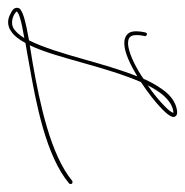

<svg xmlns="http://www.w3.org/2000/svg" viewBox="-11 -530 478 497"><g transform="rotate(90 228.5 -282.0)"><path d="M79.1 -105.5C71.8 -93.8 63.5 -84 56.2 -79.1C50.8 -75.2 44.9 -73.7 38.6 -73.7C33.7 -73.7 28.3 -74.7 22.9 -77.1C16.6 -79.6 13.2 -82.5 11.2 -84.5C9.3 -86.4 10.3 -86.4 10.3 -86.4L14.6 -89.4C17.6 -91.3 22 -92.8 28.3 -94.7C41 -98.6 58.1 -101.6 79.1 -105.5ZM269.5 -491.2H272.5V-490.7C271.5 -486.8 265.6 -478.5 256.3 -469.7C243.2 -456.5 223.1 -439.5 201.2 -424.8C210 -441.4 219.2 -456.5 229.5 -467.8C242.2 -481 254.9 -489.3 269.5 -491.2ZM272 -501H268.6C251 -499 234.9 -489.7 221.7 -475.1C208.5 -460.4 197.3 -441.4 186.5 -418.9C185.5 -418 186 -415.5 185.1 -414.6C182.6 -412.6 179.2 -410.6 176.8 -408.7C146.5 -389.2 114.3 -375 94.7 -374H91.8C83 -374 77.1 -376.5 74.2 -381.8C72.3 -384.8 71.3 -390.1 71.3 -397C71.3 -402.3 71.8 -408.2 73.7 -416.5C73.7 -417.5 74.2 -416.5 74.2 -417.5C74.2 -419.9 72.3 -421.9 69.8 -422.9H68.8C66.4 -422.9 65.4 -421.4 64.5 -418.9C62.5 -410.2 61.5 -402.3 61.5 -396C61.5 -387.7 62.5 -381.8 65.4 -377C70.8 -368.2 80.6 -364.3 91.8 -364.3H94.7C117.7 -365.2 147.9 -379.9 178.2 -397.9C161.6 -356.4 147.5 -307.6 134.3 -260.7C118.7 -205.6 103 -153.3 85 -117.7C60.5 -113.3 39.6 -108.9 24.9 -104.5C18.6 -102.5 13.7 -100.6 9.3 -98.1C4.9 -95.7 2 -93.8 1 -89.4C0 -85 1.5 -80.1 4.4 -77.1C7.3 -74.2 13.2 -70.8 19.5 -67.9C25.9 -64.9 31.7 -63.5 38.1 -63.5C46.9 -63.5 54.7 -66.4 61.5 -71.3C72.8 -78.6 83 -91.8 91.8 -108.4C109.4 -111.3 127 -114.3 147.5 -118.2C250.5 -136.2 383.8 -161.6 455.1 -221.2C456.1 -222.2 457 -224.1 457 -225.1C457 -226.1 456.5 -228 455.6 -229C454.6 -230 453.1 -230 452.1 -230C451.2 -230 449.7 -230.5 448.7 -229.5C381.3 -173.3 248 -145.5 145.5 -127.4C127.4 -124.5 113.3 -122.1 97.7 -119.6C115.2 -155.8 128.9 -206.5 143.6 -258.3C158.2 -310.5 174.3 -364.3 192.9 -407.2C220.2 -425.3 246.6 -445.8 263.2 -462.4C272.5 -471.7 279.8 -480 282.2 -486.8C283.2 -488.8 283.2 -490.7 283.2 -492.7C283.2 -494.6 282.2 -496.1 280.3 -498C277.8 -500.5 274.9 -501 272 -501Z"/></g></svg>

Font: Oshawa
Style: Regular
Weight: 400
Designer: Sadat Fauzi
Foundry: Intuisi Creative
Version: Version 001.000